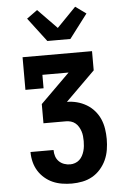

<svg xmlns="http://www.w3.org/2000/svg" viewBox="-64 -827 729 1096"><g transform="rotate(-5 300.0 -279.0)"><path d="M303 223Q275 223 247 218.5Q219 214 194 203Q169 192 147.5 173.5Q126 155 111.5 131.5Q97 108 90 80.5Q83 53 83 25V23H215V24Q215 42 220.5 59Q226 76 238.5 88.5Q251 101 268 107Q285 113 303 113Q317 113 331 108Q345 103 355.5 93.5Q366 84 373 71Q380 58 384 44Q388 30 389.5 15.5Q391 1 391 -13Q391 -27 389.5 -41.5Q388 -56 383.5 -69.5Q379 -83 371.5 -95.5Q364 -108 353 -117Q342 -126 328 -130Q314 -134 300 -134H171V-244L339 -410H189V-333H85V-520H483V-410L315 -244Q344 -244 372.5 -236.5Q401 -229 426.5 -214Q452 -199 471.5 -176.5Q491 -154 502.5 -127.5Q514 -101 518.5 -71.5Q523 -42 523 -13Q523 18 518 48.5Q513 79 500.5 106.5Q488 134 467.5 157.5Q447 181 420.5 196Q394 211 363.5 217Q333 223 303 223ZM234 -600 130 -737 191 -781 300 -669 409 -781 470 -737 366 -600Z"/></g></svg>

Font: Iosevka HT Extrabold Extended
Style: Regular
Weight: 800
Width: 7
Monospace: yes
Designer: Belleve Invis
Foundry: Belleve Invis
Version: Version 32.3.0; ttfautohint (v1.8.4)